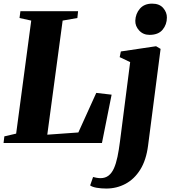

<svg xmlns="http://www.w3.org/2000/svg" viewBox="-29 -806 961 1082"><path d="M-9 0 -4.5 -37.5 62 -53 147 -690 81 -704.5 86 -743H411L407 -704.5L324 -690L237.5 -47L412.5 -59.5L513.5 -282.5L600 -272.5L545.5 0ZM805.5 14Q795 96 761.5 149.8Q728 203.5 678.2 230Q628.5 256.5 570 256.5Q541 256.5 516.2 252.2Q491.5 248 479 239L495.5 191.5Q504 194 516 196Q528 198 537 198Q564 198 582.5 183.8Q601 169.5 613 142.8Q625 116 633 77.8Q641 39.5 647 -8L704.5 -456L645.5 -484L652 -516L850.5 -545.5L876 -530.5ZM813.5 -609.5Q778 -609.5 755.2 -634.2Q732.5 -659 733.5 -689.5Q735 -729 759.5 -757.2Q784 -785.5 828.5 -785.5Q869.5 -785.5 890.8 -760.8Q912 -736 911.5 -707Q911.5 -668 887.5 -638.8Q863.5 -609.5 813.5 -609.5Z"/></svg>

Font: Merriweather 72pt Black
Style: Italic
Weight: 900
Italic angle: -7.8°
Version: Version 2.101